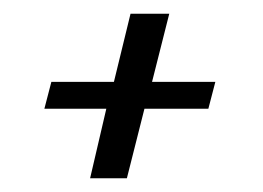

<svg xmlns="http://www.w3.org/2000/svg" viewBox="-20 -339 388 283"><path d="M45.4 -178.7 55.7 -218.3H147.9L172.4 -318.8H229.5L204.1 -218.3H297.4L287.1 -178.7H192.9L167 -76.2H112.8L136.7 -178.7Z"/></svg>

Font: Niconne
Style: Regular
Weight: 400
Designer: Vernon Adams
Foundry: Vernon Adams
Version: Version 1.002